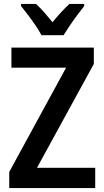

<svg xmlns="http://www.w3.org/2000/svg" viewBox="-20 -956 529 976"><path d="M464 0H27V-82L316 -612H38V-714H457V-631L168 -103H464ZM191 -777Q180 -798 161 -826Q142 -854 122 -880.5Q102 -907 87 -925V-936H163Q184 -917 205 -893Q226 -869 247 -843Q269 -870 290 -893Q311 -916 333 -936H408V-925Q392 -905 372.5 -879Q353 -853 334.5 -825.5Q316 -798 303 -777Z"/></svg>

Font: Noto Sans Hebrew Condensed SemiBold
Style: Regular
Weight: 600
Width: 3
Designer: Ben Nathan
Foundry: Google LLC
Version: Version 3.001; ttfautohint (v1.8.4.7-5d5b)